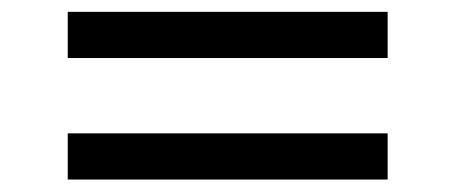

<svg xmlns="http://www.w3.org/2000/svg" viewBox="-20 -468 750 316"><path d="M618 -372.5H91.5V-448.5H618ZM618 -172.5H91.5V-248.5H618Z"/></svg>

Font: Myanmar Ethnic
Style: Regular
Weight: 400
Designer: Khon Soe Zaw Thu
Foundry: PaOh Unicode khonsoezawthu@gmail.com and @hotmail.com
Version: Version 1.01 September 27, 2016